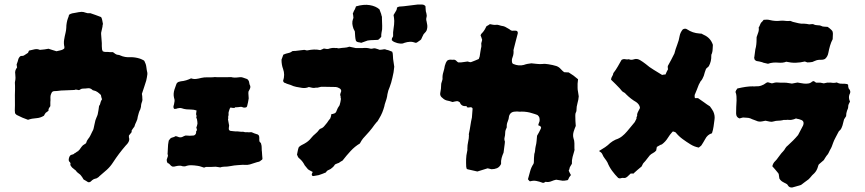

<svg xmlns="http://www.w3.org/2000/svg" viewBox="-20 -748 3799 843"><path d="M627 -422Q626 -415 625 -408.5Q624 -402 622 -394Q618 -380 613 -366Q608 -352 603 -336Q604 -332 604.5 -326Q605 -320 605 -315Q606 -310 604.5 -304.5Q603 -299 601 -294Q600 -291 599.5 -287Q599 -283 599 -279Q597 -271 596 -268Q592 -261 589.5 -252.5Q587 -244 585 -236Q584 -224 578.5 -213.5Q573 -203 570 -192Q567 -188 564 -184Q561 -180 558 -175V-168Q555 -164 552.5 -161Q550 -158 546 -153V-145Q550 -135 544 -124Q542 -120 539 -116.5Q536 -113 532 -109Q501 -73 477 -36Q465 -17 449 -2.5Q433 12 416 26Q414 29 410.5 31Q407 33 404 35Q400 36 396.5 37Q393 38 391 39Q384 43 379.5 48Q375 53 367 52Q363 49 357.5 46Q352 43 347 40Q344 35 341 30Q338 25 335 22Q332 18 328 15.5Q324 13 321 10Q317 7 314.5 3Q312 -1 308 -3Q305 -6 302 -8Q299 -10 297 -12Q294 -15 291 -19.5Q288 -24 289 -28Q291 -32 287 -35.5Q283 -39 282 -43Q281 -48 283 -55Q285 -62 289 -66Q291 -68 298 -69.5Q305 -71 307 -75Q311 -76 315.5 -80Q320 -84 323 -84Q326 -89 328 -90Q330 -91 332 -95Q338 -104 344 -110Q349 -114 354 -116.5Q359 -119 360 -125Q361 -129 363 -132Q365 -135 367 -138Q373 -145 377 -153.5Q381 -162 385 -170Q390 -178 391 -184Q393 -194 395 -202.5Q397 -211 399 -220Q401 -227 404 -233Q407 -239 409 -246Q411 -258 412.5 -265Q414 -272 415 -283Q419 -287 420.5 -294.5Q422 -302 424 -305Q425 -307 425.5 -308.5Q426 -310 428 -312Q426 -316 425 -321Q424 -326 423 -331Q416 -338 408.5 -343.5Q401 -349 391 -351Q387 -351 385 -354Q376 -362 365.5 -360.5Q355 -359 344 -359Q338 -359 332 -355Q328 -351 320.5 -353.5Q313 -356 307 -353Q294 -353 283.5 -352Q273 -351 259 -351Q249 -351 239 -349.5Q229 -348 220 -348Q210 -348 206.5 -340.5Q203 -333 202 -328Q201 -321 201.5 -314Q202 -307 201 -300V-282Q198 -278 195 -273Q192 -268 193 -262Q191 -260 187.5 -257.5Q184 -255 181 -253Q179 -251 177 -247.5Q175 -244 173 -240Q157 -230 138.5 -229Q120 -228 103 -222Q79 -230 54 -243Q51 -244 46 -251Q46 -254 45.5 -257.5Q45 -261 45 -263Q46 -286 45.5 -308.5Q45 -331 46 -353V-371Q46 -376 45.5 -381Q45 -386 46 -390Q48 -398 48 -406.5Q48 -415 47 -423Q44 -438 55 -452Q54 -454 54 -457.5Q54 -461 53 -465Q55 -471 57.5 -477.5Q60 -484 61 -490Q62 -492 63.5 -494.5Q65 -497 66 -498Q70 -503 76 -502.5Q82 -502 86 -505Q96 -511 103 -516Q106 -522 106 -523Q107 -524 107 -525Q107 -526 108 -526Q120 -529 132 -531.5Q144 -534 155 -529Q166 -530 175 -531Q184 -532 193 -534Q201 -531 210 -528.5Q219 -526 228 -523Q253 -528 256 -531Q258 -532 259.5 -533Q261 -534 262 -535Q262 -537 262.5 -538.5Q263 -540 263 -541Q259 -557 261.5 -573Q264 -589 268 -605Q269 -610 270 -615.5Q271 -621 271 -626Q271 -637 273 -648Q275 -659 279 -670Q281 -673 281.5 -676.5Q282 -680 283 -683Q290 -688 297.5 -689.5Q305 -691 312 -692Q319 -694 325 -694.5Q331 -695 338 -696Q347 -696 355.5 -692.5Q364 -689 374 -690H377Q388 -686 400 -682Q412 -678 424 -673Q428 -666 429 -658.5Q430 -651 432 -643Q431 -640 430.5 -637Q430 -634 430 -631Q429 -624 427 -617.5Q425 -611 424 -604V-598Q425 -588 425.5 -578.5Q426 -569 427 -559Q427 -552 427 -545.5Q427 -539 428 -531Q429 -529 429.5 -527Q430 -525 431 -523Q437 -520 442.5 -520Q448 -520 453 -520Q459 -519 464.5 -519Q470 -519 476 -519Q481 -515 487 -511Q493 -507 500 -507Q503 -507 507 -505Q518 -500 529.5 -498Q541 -496 553 -497Q574 -497 593 -491Q596 -490 598.5 -489Q601 -488 605 -486Q607 -485 610 -483.5Q613 -482 614 -480Q621 -467 622.5 -454Q624 -441 627 -428Z M1132 -55Q1134 -47 1126 -44Q1123 -40 1117 -38Q1113 -37 1108.5 -36Q1104 -35 1099 -33Q1088 -29 1077 -26Q1066 -23 1054 -24Q1047 -25 1039.5 -24Q1032 -23 1025 -23Q1008 -22 993.5 -19Q979 -16 962 -16Q959 -16 954 -15Q949 -14 947 -13Q944 -14 937.5 -14.5Q931 -15 927 -16Q915 -15 905.5 -15Q896 -15 884 -15Q880 -14 876 -12Q869 -14 862 -16.5Q855 -19 847 -20Q834 -22 820.5 -22.5Q807 -23 794 -18Q789 -17 782 -18Q775 -21 767 -20.5Q759 -20 751 -18Q748 -17 744.5 -16.5Q741 -16 736 -17Q730 -20 726 -25.5Q722 -31 716 -32Q713 -37 712.5 -40.5Q712 -44 712 -47Q713 -51 714.5 -54.5Q716 -58 717 -62Q718 -65 716.5 -69Q715 -73 716 -76Q716 -82 717 -95Q718 -108 718 -113Q719 -119 719.5 -122.5Q720 -126 721 -131Q723 -133 725 -136Q727 -139 728 -140Q733 -144 739 -145Q745 -146 750 -150Q756 -150 761 -147.5Q766 -145 771 -145Q773 -145 776.5 -145.5Q780 -146 781 -147Q785 -149 788 -150.5Q791 -152 795 -153Q800 -153 804.5 -152.5Q809 -152 813 -152Q824 -152 830 -153Q836 -154 840 -161Q842 -170 841 -170Q840 -170 845 -177Q844 -181 843.5 -183Q843 -185 842 -189Q844 -192 845 -196.5Q846 -201 847 -205Q847 -210 846.5 -213.5Q846 -217 845 -223Q845 -226 843 -228.5Q841 -231 842 -233Q844 -240 842.5 -241.5Q841 -243 841 -248L843 -263Q831 -267 819 -267Q809 -267 798.5 -268Q788 -269 777 -273Q770 -275 764 -273Q760 -273 757 -271.5Q754 -270 750 -270Q744 -268 742 -275Q741 -280 742 -283Q743 -286 744 -290Q746 -298 746.5 -304.5Q747 -311 744 -319Q740 -336 746 -355Q748 -360 749.5 -365Q751 -370 753 -375Q756 -388 770 -390Q771 -390 772 -390.5Q773 -391 774 -391Q786 -392 797.5 -395.5Q809 -399 819 -404Q830 -400 841.5 -401.5Q853 -403 864 -406Q877 -409 891 -408.5Q905 -408 918 -409Q922 -410 926 -409.5Q930 -409 934 -409H977Q984 -409 990 -409.5Q996 -410 1002 -408Q1010 -407 1018 -407.5Q1026 -408 1033 -409H1040Q1046 -408 1052 -405.5Q1058 -403 1065 -401Q1073 -395 1074 -386Q1075 -377 1079 -370Q1080 -362 1076.5 -356.5Q1073 -351 1071 -346Q1070 -339 1071 -331Q1072 -323 1072 -316Q1071 -310 1069 -299Q1067 -288 1065 -282Q1063 -276 1057 -276Q1055 -276 1053 -275.5Q1051 -275 1049 -276Q1041 -280 1033 -278.5Q1025 -277 1017 -277Q1013 -278 1012 -276Q1011 -274 1007 -274Q1000 -274 992 -276Q988 -271 987 -266Q986 -261 984 -256Q983 -252 983.5 -248.5Q984 -245 983 -240Q981 -235 982 -232Q983 -229 981 -224Q983 -212 984 -207.5Q985 -203 986 -197Q986 -193 985 -189Q984 -185 985 -179Q988 -173 995 -173Q1001 -172 1004 -172Q1007 -172 1014 -171Q1019 -171 1023.5 -171Q1028 -171 1033 -170Q1038 -169 1043.5 -169.5Q1049 -170 1054 -168Q1059 -167 1063.5 -167.5Q1068 -168 1072 -167Q1074 -167 1079.5 -167.5Q1085 -168 1086 -167Q1093 -164 1096.5 -162.5Q1100 -161 1107 -159Q1111 -159 1116 -154Q1119 -148 1118.5 -141Q1118 -134 1119 -128Q1119 -126 1123 -122.5Q1127 -119 1127 -114Q1129 -109 1129 -98Q1129 -87 1130 -82Q1131 -73 1131 -67Q1131 -61 1132 -55Z M1855 -621Q1854 -614 1849.5 -608.5Q1845 -603 1840 -598Q1837 -593 1834.5 -587Q1832 -581 1829 -575Q1825 -571 1820 -568Q1815 -565 1810 -561Q1808 -561 1807 -560.5Q1806 -560 1805 -560Q1792 -565 1780 -564.5Q1768 -564 1756 -560Q1749 -556 1740.5 -556.5Q1732 -557 1724 -559Q1718 -561 1711.5 -563.5Q1705 -566 1700 -572Q1700 -574 1700.5 -576Q1701 -578 1701 -580Q1702 -582 1704 -585Q1706 -588 1706 -589Q1705 -606 1708 -623Q1711 -640 1711 -656Q1711 -663 1710 -669Q1709 -675 1708 -682Q1712 -690 1717.5 -698Q1723 -706 1723 -715Q1731 -719 1732 -719Q1752 -720 1772.5 -723Q1793 -726 1813 -728H1833Q1842 -728 1848 -721Q1849 -714 1849 -706Q1849 -698 1852 -690Q1855 -680 1852.5 -671.5Q1850 -663 1853 -654Q1855 -646 1856 -637.5Q1857 -629 1855 -621ZM1657 -666Q1657 -650 1658 -634.5Q1659 -619 1655 -604Q1654 -600 1654 -595.5Q1654 -591 1654 -587Q1653 -585 1651.5 -583.5Q1650 -582 1648 -580Q1646 -577 1640 -573Q1629 -572 1617.5 -572Q1606 -572 1594 -570L1566 -560Q1560 -562 1554 -562.5Q1548 -563 1543 -568Q1540 -578 1539.5 -587.5Q1539 -597 1538 -610Q1537 -612 1535.5 -615Q1534 -618 1532 -622Q1528 -633 1527 -643.5Q1526 -654 1530 -665Q1533 -669 1531 -677Q1531 -680 1530.5 -682Q1530 -684 1529 -688Q1531 -692 1532.5 -696.5Q1534 -701 1537 -705Q1539 -710 1540.5 -713Q1542 -716 1543 -720Q1577 -730 1603.5 -725.5Q1630 -721 1646 -707Q1648 -700 1651 -693.5Q1654 -687 1655 -680Q1657 -676 1657 -672.5Q1657 -669 1657 -666ZM1711 -455Q1710 -443 1708 -430.5Q1706 -418 1703 -407Q1698 -384 1691 -366Q1684 -351 1681 -334Q1680 -324 1677 -313.5Q1674 -303 1670 -292Q1668 -286 1668 -283Q1664 -268 1658.5 -254.5Q1653 -241 1645 -228Q1642 -224 1640 -219.5Q1638 -215 1634 -212Q1632 -209 1629.5 -206.5Q1627 -204 1625 -201Q1614 -185 1601 -170Q1588 -155 1574 -140Q1571 -136 1567.5 -131Q1564 -126 1560 -118Q1538 -105 1519.5 -85Q1501 -65 1484 -43Q1480 -41 1476 -38.5Q1472 -36 1468 -33Q1459 -30 1451 -26Q1449 -23 1446 -19Q1443 -15 1439 -12Q1432 -5 1423.5 -2Q1415 1 1411 9Q1395 16 1379 21Q1373 22 1367.5 23Q1362 24 1356 25Q1348 25 1349 16Q1350 14 1351 11.5Q1352 9 1353 7Q1348 4 1342.5 1.5Q1337 -1 1332 -5L1318 -22Q1314 -30 1308.5 -37.5Q1303 -45 1296 -51Q1291 -54 1288.5 -59Q1286 -64 1284 -69Q1286 -78 1287.5 -86.5Q1289 -95 1292 -102Q1297 -107 1303.5 -110.5Q1310 -114 1316 -117Q1325 -122 1332.5 -128Q1340 -134 1347 -143Q1355 -153 1364.5 -160.5Q1374 -168 1381 -178Q1382 -180 1384 -181Q1386 -182 1387 -183Q1397 -186 1403.5 -194Q1410 -202 1416 -209Q1423 -220 1430 -228Q1432 -232 1433 -237Q1434 -242 1435 -247Q1441 -247 1448 -250Q1455 -252 1458 -262Q1462 -274 1471 -286Q1473 -292 1474.5 -299.5Q1476 -307 1477 -314Q1475 -319 1475.5 -322.5Q1476 -326 1474 -329Q1473 -334 1475 -338.5Q1477 -343 1478 -347Q1479 -355 1471 -360Q1463 -365 1455 -366Q1441 -366 1427 -366.5Q1413 -367 1399 -367Q1390 -368 1382 -365Q1374 -362 1366 -363Q1359 -361 1351.5 -362.5Q1344 -364 1336 -366Q1323 -360 1307 -362Q1294 -364 1281 -366.5Q1268 -369 1256 -375Q1251 -377 1245 -378.5Q1239 -380 1234 -383Q1227 -384 1224 -390Q1224 -391 1223.5 -391.5Q1223 -392 1223 -393Q1232 -420 1223 -445Q1216 -463 1216 -486Q1218 -491 1220 -497Q1222 -503 1224 -508Q1235 -513 1245.5 -515Q1256 -517 1265 -524Q1278 -524 1290 -526Q1302 -528 1315 -529Q1319 -529 1323 -527.5Q1327 -526 1331 -527Q1345 -530 1358.5 -530.5Q1372 -531 1386 -528Q1391 -530 1394.5 -531.5Q1398 -533 1402 -535Q1408 -534 1414.5 -533Q1421 -532 1427 -535Q1434 -537 1441 -537.5Q1448 -538 1454 -537Q1458 -538 1462 -536.5Q1466 -535 1470 -536Q1481 -538 1492 -538.5Q1503 -539 1514 -543Q1521 -542 1528 -540Q1535 -538 1542 -537H1572Q1580 -538 1588.5 -537.5Q1597 -537 1604 -535Q1609 -533 1614.5 -534.5Q1620 -536 1626 -536Q1631 -535 1636.5 -533Q1642 -531 1648 -529Q1650 -530 1652.5 -530Q1655 -530 1656 -530Q1661 -531 1665 -531.5Q1669 -532 1673 -531Q1675 -530 1676.5 -529.5Q1678 -529 1679 -529Q1685 -528 1690.5 -525.5Q1696 -523 1702 -521Q1705 -514 1705 -505.5Q1705 -497 1706 -489Q1707 -480 1708.5 -472Q1710 -464 1711 -455Z M2521 -325Q2520 -310 2515.5 -295Q2511 -280 2511 -263Q2511 -260 2509.5 -256.5Q2508 -253 2507 -251Q2506 -247 2506 -243.5Q2506 -240 2506 -237Q2506 -227 2506.5 -216.5Q2507 -206 2508 -195Q2506 -191 2503.5 -184Q2501 -177 2499 -171Q2494 -155 2498 -141Q2502 -131 2502 -118.5Q2502 -106 2502 -95Q2503 -94 2502.5 -92Q2502 -90 2502 -87Q2498 -74 2494 -59Q2490 -44 2491 -29Q2489 -25 2486.5 -21.5Q2484 -18 2482 -14Q2481 -10 2480 -6Q2479 -2 2477 1Q2481 11 2487 21Q2484 23 2482.5 26Q2481 29 2479 31Q2477 34 2476 37.5Q2475 41 2472 43Q2457 46 2450.5 45.5Q2444 45 2422 41Q2412 43 2401.5 47.5Q2391 52 2380 51Q2377 49 2374 51Q2371 53 2367 55Q2366 54 2364 54.5Q2362 55 2361 54Q2348 49 2335 46.5Q2322 44 2308 48Q2305 49 2298 39Q2303 22 2307.5 4.5Q2312 -13 2322 -28Q2323 -30 2323.5 -32Q2324 -34 2324 -36Q2324 -45 2324.5 -54.5Q2325 -64 2326 -72Q2329 -80 2329.5 -88.5Q2330 -97 2332 -106Q2335 -117 2336 -129Q2337 -141 2338 -152Q2343 -160 2346.5 -167Q2350 -174 2354 -182Q2360 -192 2346 -197Q2345 -198 2343 -198Q2343 -198 2345 -205Q2347 -212 2349 -216Q2350 -223 2348.5 -230Q2347 -237 2340 -243Q2336 -245 2329 -247Q2322 -249 2316 -251Q2295 -258 2270 -258Q2263 -257 2256.5 -258Q2250 -259 2243 -258Q2221 -258 2215 -238Q2214 -225 2209 -214Q2204 -203 2205 -189Q2202 -183 2200 -177Q2198 -171 2198 -163Q2198 -154 2195.5 -145Q2193 -136 2197 -126Q2197 -124 2196.5 -121.5Q2196 -119 2196 -116Q2195 -106 2193.5 -97.5Q2192 -89 2191 -78Q2186 -67 2182.5 -54.5Q2179 -42 2180 -28Q2173 -14 2162 -9.5Q2151 -5 2138 -5Q2128 -7 2121 -9L2076 5Q2065 2 2054 0Q2043 -2 2032 -5Q2032 -5 2031.5 -5.5Q2031 -6 2029 -7Q2029 -9 2028 -11.5Q2027 -14 2027 -15Q2026 -32 2026.5 -49Q2027 -66 2031 -83Q2033 -90 2032 -95Q2032 -111 2035.5 -126Q2039 -141 2039 -155Q2038 -157 2038.5 -159Q2039 -161 2039 -162Q2043 -180 2045.5 -197.5Q2048 -215 2052 -232Q2053 -242 2053.5 -252Q2054 -262 2055 -271Q2053 -278 2044 -277Q2041 -276 2041 -276.5Q2041 -277 2037 -276L2030 -277Q2029 -282 2028 -282.5Q2027 -283 2022 -282Q2009 -282 2002 -292Q2001 -294 2000 -296.5Q1999 -299 1997 -300Q1994 -302 1991.5 -303Q1989 -304 1987 -304Q1983 -304 1977.5 -302.5Q1972 -301 1967 -300Q1961 -302 1954.5 -304Q1948 -306 1941 -307Q1934 -309 1928.5 -313Q1923 -317 1918 -322Q1911 -330 1913 -340Q1915 -349 1916 -358.5Q1917 -368 1917 -377Q1917 -381 1918.5 -385Q1920 -389 1921 -393Q1922 -396 1922.5 -398.5Q1923 -401 1923 -402Q1922 -417 1926.5 -431Q1931 -445 1933 -459Q1935 -466 1937.5 -472Q1940 -478 1945 -483Q1952 -487 1959.5 -486Q1967 -485 1974 -486Q1980 -485 1983.5 -481Q1987 -477 1992 -474H2004Q2012 -475 2019 -476Q2026 -477 2033 -478L2044 -475Q2048 -475 2050 -476Q2058 -479 2065.5 -482Q2073 -485 2082 -489Q2083 -491 2084 -494.5Q2085 -498 2086 -500Q2088 -510 2089 -519.5Q2090 -529 2092 -537Q2094 -542 2093.5 -547.5Q2093 -553 2093 -558Q2094 -561 2095 -565Q2096 -569 2097 -573Q2095 -579 2093.5 -584Q2092 -589 2090 -593Q2092 -599 2096.5 -603Q2101 -607 2104 -612Q2108 -617 2110.5 -622.5Q2113 -628 2116 -633Q2120 -635 2123.5 -637Q2127 -639 2131 -642Q2137 -641 2144 -639.5Q2151 -638 2158 -639Q2164 -640 2169.5 -638Q2175 -636 2180 -635Q2193 -633 2197.5 -630.5Q2202 -628 2216 -620Q2220 -617 2222 -615.5Q2224 -614 2229 -613Q2235 -613 2239 -613.5Q2243 -614 2250 -612Q2255 -606 2253 -600Q2249 -585 2245 -569.5Q2241 -554 2237 -538Q2236 -534 2235 -530Q2234 -526 2235 -521Q2235 -512 2233 -504.5Q2231 -497 2228 -489Q2227 -482 2228 -475Q2228 -474 2229.5 -471Q2231 -468 2234 -467Q2258 -457 2280 -463Q2288 -466 2296 -467.5Q2304 -469 2313 -470Q2325 -469 2337 -467.5Q2349 -466 2362 -467Q2368 -468 2374 -467.5Q2380 -467 2387 -466Q2396 -465 2406 -462.5Q2416 -460 2423 -458Q2434 -454 2441.5 -445.5Q2449 -437 2457 -431L2477 -430Q2499 -417 2518 -400Q2515 -380 2516 -362Q2516 -354 2518 -344.5Q2520 -335 2521 -325Z M2712 33Q2708 34 2703.5 35Q2699 36 2694 33Q2680 19 2667.5 2Q2655 -15 2647 -35Q2642 -44 2635.5 -52Q2629 -60 2625 -70Q2623 -75 2619 -78.5Q2615 -82 2610 -85Q2624 -93 2636.5 -101.5Q2649 -110 2659 -120Q2670 -129 2683 -135Q2699 -140 2711 -149.5Q2723 -159 2733 -171Q2742 -182 2750.5 -192Q2759 -202 2767 -212L2775 -228Q2773 -230 2776 -236Q2779 -242 2777 -243Q2778 -252 2782.5 -259.5Q2787 -267 2790 -274Q2789 -283 2784 -289.5Q2779 -296 2773 -300Q2750 -313 2728 -335Q2725 -340 2718 -343Q2712 -346 2708.5 -351Q2705 -356 2701 -360Q2683 -379 2663 -398Q2663 -406 2667.5 -412.5Q2672 -419 2673 -427Q2684 -441 2692.5 -456Q2701 -471 2709 -485Q2717 -490 2725.5 -488Q2734 -486 2741 -488Q2751 -483 2765 -488Q2778 -492 2792 -483Q2802 -477 2815 -467Q2831 -453 2849.5 -442Q2868 -431 2887 -419Q2892 -420 2895 -420.5Q2898 -421 2902 -421Q2904 -427 2907 -432.5Q2910 -438 2913 -444Q2912 -447 2912 -450.5Q2912 -454 2912 -458Q2920 -472 2927 -485.5Q2934 -499 2941 -513Q2946 -533 2953.5 -552Q2961 -571 2964 -590Q2967 -606 2978 -619Q2989 -625 2997 -619Q3021 -603 3050 -601Q3053 -601 3055.5 -600.5Q3058 -600 3061 -600Q3063 -599 3065 -597.5Q3067 -596 3070 -595Q3100 -582 3110 -551Q3109 -542 3109 -533Q3109 -524 3106 -514Q3103 -510 3103 -504Q3104 -479 3092 -457Q3089 -454 3086 -451.5Q3083 -449 3080 -446Q3077 -438 3074.5 -430.5Q3072 -423 3070 -415Q3067 -408 3064 -402Q3061 -396 3056 -391Q3054 -387 3052 -383.5Q3050 -380 3048 -376Q3044 -365 3039.5 -354Q3035 -343 3030 -331V-320Q3032 -319 3031.5 -318Q3031 -317 3031 -317H3045Q3059 -308 3071.5 -298.5Q3084 -289 3097 -281Q3102 -275 3105.5 -269Q3109 -263 3112 -258Q3120 -240 3117 -222Q3115 -207 3113 -192.5Q3111 -178 3106 -163Q3086 -157 3076 -137Q3072 -130 3068.5 -124Q3065 -118 3061 -112Q3059 -108 3055.5 -106Q3052 -104 3048 -100Q3038 -102 3029 -105.5Q3020 -109 3012 -114Q2994 -125 2977 -137.5Q2960 -150 2947 -166Q2945 -168 2942.5 -168.5Q2940 -169 2938 -170Q2937 -171 2936 -170.5Q2935 -170 2933 -170Q2921 -157 2911.5 -141.5Q2902 -126 2886 -114Q2881 -113 2875.5 -109.5Q2870 -106 2864 -103Q2863 -99 2862.5 -95Q2862 -91 2861 -87Q2855 -80 2847 -76Q2839 -72 2833 -66Q2826 -58 2820 -49.5Q2814 -41 2806 -33Q2803 -30 2801.5 -26Q2800 -22 2797 -17Q2793 -14 2788.5 -10Q2784 -6 2779 -2Q2775 2 2770 6Q2765 10 2762 14H2749Q2745 18 2740 22.5Q2735 27 2733 29Q2726 34 2721.5 33.5Q2717 33 2712 33Z M3637 -600Q3637 -594 3636.5 -588.5Q3636 -583 3636 -576Q3629 -563 3624.5 -547.5Q3620 -532 3617 -516Q3614 -499 3602 -489Q3594 -485 3585 -485.5Q3576 -486 3567 -484Q3563 -483 3557.5 -480.5Q3552 -478 3547 -476Q3542 -475 3536 -474.5Q3530 -474 3525 -474Q3522 -475 3519 -476Q3516 -477 3514 -478Q3493 -473 3473.5 -472.5Q3454 -472 3432 -477Q3418 -471 3396 -473Q3386 -474 3374.5 -473Q3363 -472 3352 -468Q3346 -470 3339 -471Q3332 -472 3326 -475Q3320 -477 3314 -478Q3308 -479 3302 -480Q3299 -481 3295.5 -484Q3292 -487 3292 -491Q3292 -493 3291.5 -495Q3291 -497 3292 -498Q3294 -509 3295 -520.5Q3296 -532 3299 -542Q3301 -553 3301.5 -564Q3302 -575 3302 -585Q3306 -596 3309.5 -606.5Q3313 -617 3311 -627Q3315 -633 3317 -639Q3319 -645 3323 -650Q3326 -652 3328.5 -655.5Q3331 -659 3333 -661Q3349 -663 3360 -660Q3384 -654 3407 -657Q3418 -658 3427 -656.5Q3436 -655 3446 -656Q3450 -657 3453.5 -655Q3457 -653 3461 -652Q3474 -649 3486 -646Q3498 -643 3511 -644Q3516 -644 3522 -643Q3528 -642 3533 -641Q3538 -641 3543 -642Q3548 -643 3553 -641Q3558 -638 3562 -638Q3566 -638 3571 -637Q3580 -637 3584 -635Q3591 -631 3598 -631Q3605 -631 3614 -630Q3623 -624 3631 -616Q3635 -612 3636 -608Q3637 -604 3637 -600ZM3712 -302Q3709 -296 3706.5 -291Q3704 -286 3704 -278Q3704 -274 3702.5 -270.5Q3701 -267 3699 -262Q3695 -251 3695 -238Q3693 -234 3690.5 -231Q3688 -228 3686 -224L3679 -197Q3677 -191 3674.5 -185.5Q3672 -180 3667 -175Q3664 -174 3662.5 -170.5Q3661 -167 3659 -164Q3654 -154 3648 -143Q3642 -132 3638 -121Q3635 -112 3632 -104.5Q3629 -97 3624 -89Q3621 -82 3617.5 -75.5Q3614 -69 3609 -64Q3606 -60 3603 -55Q3600 -50 3597 -45Q3592 -41 3586.5 -36Q3581 -31 3575 -26Q3574 -24 3572.5 -20.5Q3571 -17 3571 -15Q3566 2 3555 13Q3550 17 3546 21.5Q3542 26 3538 31Q3535 35 3530.5 39Q3526 43 3521 46Q3515 50 3509.5 54.5Q3504 59 3497 64Q3487 67 3477 70Q3467 73 3459 75Q3445 77 3438 64Q3437 63 3436 61Q3427 56 3417.5 51Q3408 46 3402 36Q3401 31 3400.5 26Q3400 21 3399 16Q3398 14 3397 12.5Q3396 11 3395 10Q3389 2 3383 -4.5Q3377 -11 3371 -18Q3374 -32 3384 -41Q3391 -48 3395.5 -55Q3400 -62 3406 -69Q3411 -76 3417.5 -82.5Q3424 -89 3428 -97Q3432 -104 3440 -110Q3451 -120 3462 -131Q3473 -142 3484 -155Q3489 -164 3494.5 -175Q3500 -186 3506 -197Q3514 -218 3493 -223Q3489 -225 3484.5 -225.5Q3480 -226 3475 -228Q3467 -224 3456 -222Q3451 -221 3446.5 -221.5Q3442 -222 3437 -222Q3432 -221 3426 -221.5Q3420 -222 3415 -220Q3405 -218 3396 -218Q3387 -218 3377 -215Q3369 -212 3360 -214Q3351 -216 3341 -218Q3335 -217 3326 -215Q3322 -214 3317.5 -214Q3313 -214 3308 -215Q3299 -219 3291 -221.5Q3283 -224 3275 -228Q3267 -231 3259.5 -231Q3252 -231 3244 -232Q3240 -232 3236 -230.5Q3232 -229 3227 -228Q3212 -233 3212 -250Q3212 -264 3212.5 -278Q3213 -292 3214 -307Q3214 -317 3213.5 -326Q3213 -335 3209 -345Q3211 -347 3211.5 -350Q3212 -353 3214 -354Q3216 -360 3220 -360Q3237 -364 3253.5 -366.5Q3270 -369 3287 -369Q3289 -368 3291.5 -368.5Q3294 -369 3296 -369Q3310 -368 3322 -372Q3334 -376 3344 -384Q3345 -385 3345.5 -385Q3346 -385 3346 -385Q3349 -387 3352.5 -386.5Q3356 -386 3358 -385L3369 -382Q3371 -383 3373.5 -383Q3376 -383 3377 -384Q3385 -386 3390 -386Q3398 -385 3407.5 -385Q3417 -385 3425 -385Q3433 -385 3441 -383.5Q3449 -382 3457 -381Q3462 -382 3467.5 -383Q3473 -384 3478 -385Q3480 -385 3482 -385.5Q3484 -386 3485 -385Q3491 -384 3497 -383Q3503 -382 3510 -381Q3520 -380 3529.5 -381.5Q3539 -383 3546 -390Q3546 -390 3553 -392Q3555 -391 3557.5 -389Q3560 -387 3563 -385H3582Q3586 -384 3589.5 -383.5Q3593 -383 3597 -382Q3603 -383 3608.5 -384.5Q3614 -386 3620 -385Q3624 -386 3629 -385Q3634 -384 3639 -384Q3643 -384 3646.5 -384.5Q3650 -385 3654 -386Q3665 -380 3676.5 -380.5Q3688 -381 3699 -379Q3699 -379 3699.5 -378.5Q3700 -378 3701 -378Q3704 -377 3704 -374.5Q3704 -372 3704 -369Q3704 -366 3706 -360Q3708 -358 3709.5 -355.5Q3711 -353 3712 -351Q3714 -346 3713 -341.5Q3712 -337 3710 -334Q3704 -319 3712 -302Z"/></svg>

Font: Daruma Drop One
Style: Regular
Weight: 400
Designer: Maniackers Design
Version: Version 1.000